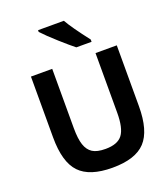

<svg xmlns="http://www.w3.org/2000/svg" viewBox="-166 -1040 1013 1168"><g transform="rotate(-20 340.5 -455.5)"><path d="M359.9 15.1Q212.4 15.1 147.2 -53.5Q82 -122.1 82 -282.2V-675.8H219.7V-292Q219.7 -223.1 232.9 -183.6Q246.1 -144 274.9 -125.5Q303.7 -106.9 358.9 -106.9Q437.5 -106.9 468.8 -148.7Q500 -190.4 500 -290V-675.8H637.7V-282.2Q637.7 -123.5 573.2 -54.2Q508.8 15.1 359.9 15.1ZM501 -748.5H402.3Q371.6 -772.5 312 -825.7Q252.4 -878.9 219.2 -915V-926.3H386.2Q417 -871.6 501 -763.2Z"/></g></svg>

Font: Cadman
Style: Bold
Weight: 700
Designer: Paul James MIller
Foundry: High-Logic / Made with FontCreator
Version: Version 2.114;March 28, 2021;FontCreator 13.0.0.2683 64-bit